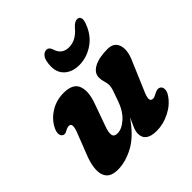

<svg xmlns="http://www.w3.org/2000/svg" viewBox="-189 -856 1020 1020"><g transform="rotate(-45 321.0 -346.0)"><path d="M594.5 -136Q605 -129 605.5 -112.5Q606 -96 593 -77Q566 -36 517.5 -11.2Q469 13.5 418.5 13.5Q336.5 13.5 336.5 -47Q336.5 -65.5 346.5 -88.2Q356.5 -111 369 -138.5Q311 -54.5 248.5 -20.5Q186 13.5 127 13.5Q80.5 13.5 61 -9.8Q41.5 -33 44 -73Q46.5 -113 67 -163L112.5 -279.5Q134.5 -336 106.5 -336Q95 -336 78 -326.5Q59.5 -315 46.5 -325.5Q37.5 -333 37.2 -348.5Q37 -364 48.5 -385.5Q71 -427.5 114.2 -453.5Q157.5 -479.5 211 -479.5Q281 -479.5 297 -435.5Q313 -391.5 288 -323.5L242.5 -196Q230 -162 233.2 -143.2Q236.5 -124.5 262 -124.5Q295 -124.5 330.8 -157Q366.5 -189.5 386 -247.5Q400 -285.5 406 -304.2Q412 -323 412 -336.5Q412 -352.5 406.5 -368.5Q401 -384.5 401 -404Q401 -438.5 438.2 -459Q475.5 -479.5 540.5 -479.5Q589 -479.5 602 -439.8Q615 -400 587 -338.5L523 -188Q506 -150 507.8 -135.8Q509.5 -121.5 525.5 -121.5Q532.5 -121.5 539.5 -124.5Q546.5 -127.5 556.5 -133Q580 -145.5 594.5 -136ZM403 -630Q455.5 -630 498 -681.5Q519.5 -706 538 -706Q553.5 -706 558.2 -693.2Q563 -680.5 555.5 -660Q533 -594.5 482.8 -559.5Q432.5 -524.5 374.5 -524.5Q317 -524.5 285.2 -559.5Q253.5 -594.5 266 -660Q269.5 -680.5 281 -693.2Q292.5 -706 308 -706Q327 -706 335 -681.5Q350 -630 403 -630Z"/></g></svg>

Font: Fraunces 9pt SuperSoft
Style: Bold Italic
Weight: 700
Italic angle: -16°
Version: Version 1.000;[b76b70a41]